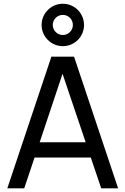

<svg xmlns="http://www.w3.org/2000/svg" viewBox="-20 -1030 686 1050"><path d="M323.5 -777.5C388 -777.5 439.5 -829.5 439.5 -893.5C439.5 -957.5 388 -1009.5 323.5 -1009.5C260 -1009.5 207.5 -957.5 207.5 -893.5C207.5 -829.5 260 -777.5 323.5 -777.5ZM323.5 -838.5C293.5 -838.5 268.5 -863.5 268.5 -893.5C268.5 -924 293.5 -948.5 323.5 -948.5C354.5 -948.5 378.5 -924 378.5 -893.5C378.5 -863.5 354.5 -838.5 323.5 -838.5ZM261 -720 20 0H112.5L169 -168.5H476.5L533.5 0H626L385 -720ZM197 -252 322 -626.5 448.5 -252Z"/></svg>

Font: Hauora Medium
Style: Regular
Weight: 500
Designer: Wayne Shih
Foundry: WCYS
Version: Version 1.001;hotconv 1.0.109;makeotfexe 2.5.65596